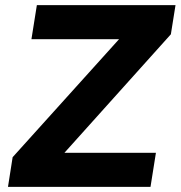

<svg xmlns="http://www.w3.org/2000/svg" viewBox="-20 -725 701 745"><path d="M11 0 29 -115 488 -624 494 -573H102L123 -705H661L643 -592L185 -82L178 -132H585L564 0Z"/></svg>

Font: Nunito Sans 10pt ExtraBold
Style: Italic
Weight: 800
Italic angle: -9°
Designer: Vernon Adams
Foundry: Vernon Adams
Version: Version 3.101;gftools[0.9.27]